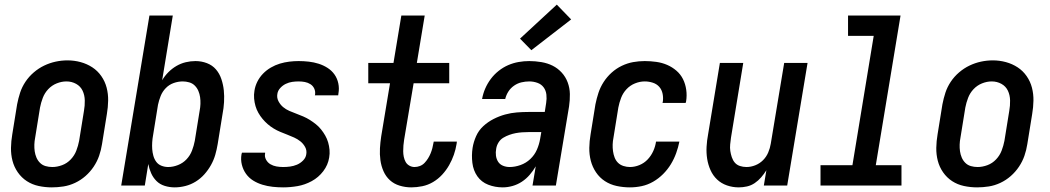

<svg xmlns="http://www.w3.org/2000/svg" viewBox="-20 -802 4540 830"><path d="M204 8Q175 8 147 2Q119 -4 96 -19Q73 -34 57 -57Q41 -80 34 -107Q27 -134 27.5 -163Q28 -192 33 -221L54 -351Q59 -377 67 -401.5Q75 -426 90 -448.5Q105 -471 126 -489Q147 -507 171 -518.5Q195 -530 220.5 -535.5Q246 -541 272 -541Q301 -541 328.5 -533.5Q356 -526 379 -511Q402 -496 418 -473Q434 -450 441 -423Q448 -396 447.5 -367Q447 -338 442 -309L421 -179Q417 -153 408.5 -128.5Q400 -104 385 -81.5Q370 -59 349.5 -41Q329 -23 304.5 -11.5Q280 0 254.5 4Q229 8 204 8ZM206 -80Q227 -80 248.5 -88Q270 -96 286 -113Q302 -130 310 -151Q318 -172 322 -193L343 -323Q347 -345 346.5 -368Q346 -391 337 -410Q328 -429 309 -439.5Q290 -450 267 -450Q246 -450 225 -441.5Q204 -433 188.5 -416.5Q173 -400 165 -379Q157 -358 153 -337L132 -207Q129 -192 128.5 -177Q128 -162 130 -148Q132 -134 137.5 -121Q143 -108 153 -98Q163 -88 177 -84Q191 -80 206 -80Z M735 8Q713 8 692 1.5Q671 -5 656.5 -19.5Q642 -34 633.5 -53Q625 -72 621 -93L606 0H504L626 -735H727L681 -455Q692 -474 708 -490Q724 -506 743 -517Q762 -528 783 -533Q804 -538 825 -538Q851 -538 874.5 -529Q898 -520 913.5 -502Q929 -484 937 -460Q945 -436 947.5 -411.5Q950 -387 948.5 -360.5Q947 -334 942 -309L921 -179Q917 -155 910.5 -132.5Q904 -110 892 -88.5Q880 -67 863.5 -48.5Q847 -30 826 -17Q805 -4 781.5 2Q758 8 735 8ZM707 -80Q728 -80 749.5 -88.5Q771 -97 786.5 -113.5Q802 -130 810 -151Q818 -172 822 -193L843 -323Q846 -338 846.5 -353Q847 -368 845 -382Q843 -396 837.5 -409Q832 -422 822 -432Q812 -442 798 -446Q784 -450 770 -450Q750 -450 730.5 -443Q711 -436 696.5 -421Q682 -406 674.5 -387Q667 -368 663 -349L642 -219Q639 -203 638 -187.5Q637 -172 638 -157.5Q639 -143 643 -128.5Q647 -114 655.5 -102.5Q664 -91 678 -85.5Q692 -80 707 -80Z M1204 8Q1181 8 1158.5 5.5Q1136 3 1114.5 -3.5Q1093 -10 1074.5 -21.5Q1056 -33 1043.5 -50.5Q1031 -68 1025.5 -90Q1020 -112 1024 -135Q1025 -137 1025 -138.5Q1025 -140 1026 -142H1126Q1126 -142 1126 -141Q1126 -140 1126 -139Q1123 -125 1130 -112Q1137 -99 1149 -92Q1161 -85 1175 -82.5Q1189 -80 1204 -80Q1219 -80 1234 -82Q1249 -84 1263.5 -90Q1278 -96 1290 -108Q1302 -120 1304 -135Q1307 -152 1299 -166.5Q1291 -181 1278.5 -191Q1266 -201 1251.5 -207.5Q1237 -214 1221.5 -220Q1206 -226 1191.5 -232Q1177 -238 1163 -246.5Q1149 -255 1137 -265.5Q1125 -276 1115 -288Q1105 -300 1097 -314Q1089 -328 1084.5 -343.5Q1080 -359 1078.5 -376Q1077 -393 1080 -410Q1083 -430 1092.5 -449Q1102 -468 1117 -483.5Q1132 -499 1151 -510Q1170 -521 1190 -527Q1210 -533 1230.5 -535.5Q1251 -538 1271 -538Q1293 -538 1315 -535.5Q1337 -533 1357.5 -526.5Q1378 -520 1396 -508.5Q1414 -497 1426 -480Q1438 -463 1442.5 -441.5Q1447 -420 1443 -398Q1443 -396 1442.5 -394Q1442 -392 1442 -390H1341Q1342 -391 1342 -392Q1342 -393 1342 -393Q1344 -407 1338.5 -419Q1333 -431 1322 -438Q1311 -445 1298 -447.5Q1285 -450 1271 -450Q1257 -450 1243 -448Q1229 -446 1215.5 -439.5Q1202 -433 1191.5 -421.5Q1181 -410 1179 -396Q1176 -379 1184 -364Q1192 -349 1204 -339Q1216 -329 1231 -322.5Q1246 -316 1261 -310.5Q1276 -305 1291 -298.5Q1306 -292 1319.5 -283.5Q1333 -275 1345.5 -265Q1358 -255 1368 -242.5Q1378 -230 1386 -216Q1394 -202 1398.5 -186.5Q1403 -171 1404.5 -154.5Q1406 -138 1403 -121Q1398 -89 1377.5 -62Q1357 -35 1327.5 -19Q1298 -3 1266.5 2.5Q1235 8 1204 8Z M1758 8Q1732 8 1707.5 0.5Q1683 -7 1665.5 -23Q1648 -39 1638 -61.5Q1628 -84 1624.5 -109.5Q1621 -135 1622.5 -161Q1624 -187 1628 -213L1666 -442H1572V-530H1681L1715 -735H1816L1782 -530H1922V-442H1768L1727 -198Q1725 -186 1724 -173.5Q1723 -161 1723 -148.5Q1723 -136 1725.5 -124Q1728 -112 1733.5 -102Q1739 -92 1749.5 -86Q1760 -80 1772 -80Q1784 -80 1795.5 -84.5Q1807 -89 1815.5 -98Q1824 -107 1830.5 -117.5Q1837 -128 1841.5 -139Q1846 -150 1849 -161.5Q1852 -173 1854 -185Q1854 -186 1854.5 -187.5Q1855 -189 1855 -190H1955Q1955 -188 1954.5 -185.5Q1954 -183 1954 -181Q1950 -156 1942 -133Q1934 -110 1921.5 -88Q1909 -66 1891.5 -47Q1874 -28 1852 -15Q1830 -2 1805.5 3Q1781 8 1758 8Z M2153 8Q2120 8 2090.5 -3.5Q2061 -15 2043.5 -40Q2026 -65 2022 -98Q2018 -131 2023 -163Q2027 -188 2038 -213Q2049 -238 2069 -256.5Q2089 -275 2113.5 -287.5Q2138 -300 2163.5 -307Q2189 -314 2214.5 -316Q2240 -318 2265 -318H2335L2341 -357Q2344 -375 2342 -393Q2340 -411 2330 -424.5Q2320 -438 2303 -444Q2286 -450 2268 -450Q2251 -450 2234 -446Q2217 -442 2202 -431.5Q2187 -421 2177.5 -406Q2168 -391 2164 -374H2064Q2068 -397 2077.5 -419Q2087 -441 2101.5 -460.5Q2116 -480 2135.5 -495.5Q2155 -511 2177 -520.5Q2199 -530 2222 -534Q2245 -538 2268 -538Q2294 -538 2320.5 -533.5Q2347 -529 2369 -518Q2391 -507 2408 -488.5Q2425 -470 2434 -446Q2443 -422 2443.5 -395.5Q2444 -369 2440 -342L2383 0H2282L2296 -83Q2285 -64 2270 -46.5Q2255 -29 2236 -16.5Q2217 -4 2195.5 2Q2174 8 2153 8ZM2183 -80Q2206 -80 2230 -88.5Q2254 -97 2272.5 -114.5Q2291 -132 2301 -155Q2311 -178 2315 -202L2320 -231H2265Q2251 -231 2237 -230Q2223 -229 2209.5 -226.5Q2196 -224 2182 -219Q2168 -214 2155.5 -206.5Q2143 -199 2135 -186Q2127 -173 2125 -159Q2122 -144 2124 -129Q2126 -114 2133.5 -102.5Q2141 -91 2154.5 -85.5Q2168 -80 2183 -80ZM2277 -585 2228 -635 2387 -782 2449 -718Z M2703 8Q2674 8 2646 2Q2618 -4 2595 -19Q2572 -34 2556.5 -57Q2541 -80 2534 -107Q2527 -134 2527.5 -163Q2528 -192 2533 -221L2554 -351Q2559 -376 2567 -400.5Q2575 -425 2589.5 -447.5Q2604 -470 2624 -488Q2644 -506 2668 -517.5Q2692 -529 2717 -533.5Q2742 -538 2767 -538Q2792 -538 2817 -534.5Q2842 -531 2864 -521.5Q2886 -512 2904 -496.5Q2922 -481 2932.5 -460Q2943 -439 2946.5 -414Q2950 -389 2946 -364Q2945 -362 2945 -360.5Q2945 -359 2944 -357H2844Q2844 -358 2844 -358.5Q2844 -359 2845 -360Q2848 -378 2844.5 -396Q2841 -414 2830 -426.5Q2819 -439 2802 -444.5Q2785 -450 2767 -450Q2746 -450 2725 -441.5Q2704 -433 2688.5 -416.5Q2673 -400 2665 -379Q2657 -358 2653 -337L2632 -207Q2629 -192 2628.5 -177.5Q2628 -163 2630 -148.5Q2632 -134 2637 -121Q2642 -108 2651.5 -98.5Q2661 -89 2675 -84.5Q2689 -80 2703 -80Q2724 -80 2744.5 -88.5Q2765 -97 2780 -113Q2795 -129 2804 -149Q2813 -169 2816 -190H2917Q2912 -165 2903 -140Q2894 -115 2880 -92Q2866 -69 2846.5 -49.5Q2827 -30 2803.5 -16.5Q2780 -3 2754.5 2.5Q2729 8 2703 8Z M3174 8Q3147 8 3122.5 -0.5Q3098 -9 3080 -26Q3062 -43 3051.5 -66.5Q3041 -90 3037 -115.5Q3033 -141 3034.5 -168Q3036 -195 3041 -221L3092 -530H3193L3140 -207Q3138 -193 3136.5 -178Q3135 -163 3137 -149.5Q3139 -136 3143.5 -122.5Q3148 -109 3156.5 -99Q3165 -89 3178.5 -84.5Q3192 -80 3207 -80Q3226 -80 3245 -87.5Q3264 -95 3278.5 -109.5Q3293 -124 3301 -143Q3309 -162 3312 -181L3370 -530H3471L3383 0H3282L3293 -66Q3283 -50 3270.5 -35.5Q3258 -21 3242.5 -10.5Q3227 0 3209 4Q3191 8 3174 8Z M3527 0V-88H3665L3757 -647H3646V-735H3873L3766 -88H3877V0Z M4204 8Q4175 8 4147 2Q4119 -4 4096 -19Q4073 -34 4057 -57Q4041 -80 4034 -107Q4027 -134 4027.5 -163Q4028 -192 4033 -221L4054 -351Q4059 -377 4067 -401.5Q4075 -426 4090 -448.5Q4105 -471 4126 -489Q4147 -507 4171 -518.5Q4195 -530 4220.5 -535.5Q4246 -541 4272 -541Q4301 -541 4328.5 -533.5Q4356 -526 4379 -511Q4402 -496 4418 -473Q4434 -450 4441 -423Q4448 -396 4447.5 -367Q4447 -338 4442 -309L4421 -179Q4417 -153 4408.5 -128.5Q4400 -104 4385 -81.5Q4370 -59 4349.5 -41Q4329 -23 4304.5 -11.5Q4280 0 4254.5 4Q4229 8 4204 8ZM4206 -80Q4227 -80 4248.5 -88Q4270 -96 4286 -113Q4302 -130 4310 -151Q4318 -172 4322 -193L4343 -323Q4347 -345 4346.5 -368Q4346 -391 4337 -410Q4328 -429 4309 -439.5Q4290 -450 4267 -450Q4246 -450 4225 -441.5Q4204 -433 4188.5 -416.5Q4173 -400 4165 -379Q4157 -358 4153 -337L4132 -207Q4129 -192 4128.5 -177Q4128 -162 4130 -148Q4132 -134 4137.5 -121Q4143 -108 4153 -98Q4163 -88 4177 -84Q4191 -80 4206 -80Z"/></svg>

Font: Iosevka Curly Semibold Oblique
Style: Regular
Weight: 600
Italic angle: -9°
Monospace: yes
Designer: Belleve Invis
Foundry: Belleve Invis
Version: Version 11.1.0; ttfautohint (v1.8.3)